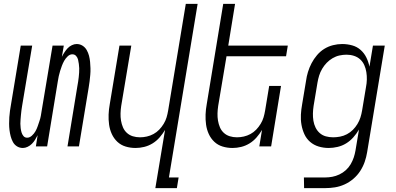

<svg xmlns="http://www.w3.org/2000/svg" viewBox="-20 -755 2040 990"><path d="M98 8Q81 8 67.5 -0.5Q54 -9 46.5 -23Q39 -37 35 -52.5Q31 -68 29 -84Q27 -100 27 -117Q27 -134 28 -150.5Q29 -167 31.5 -184Q34 -201 37 -218L87 -520H146L94 -209Q92 -197 90.5 -185.5Q89 -174 88 -162.5Q87 -151 86 -139.5Q85 -128 85 -117Q85 -106 86.5 -94.5Q88 -83 91 -72.5Q94 -62 101 -53.5Q108 -45 120 -45Q133 -45 144.5 -55.5Q156 -66 163 -78.5Q170 -91 174.5 -104.5Q179 -118 183.5 -131Q188 -144 190.5 -157.5Q193 -171 195 -185L251 -520H309L299 -462Q305 -474 312.5 -485.5Q320 -497 329 -506.5Q338 -516 350.5 -522Q363 -528 375 -528Q392 -528 405.5 -519.5Q419 -511 427 -497Q435 -483 439 -467.5Q443 -452 444.5 -436Q446 -420 446.5 -403Q447 -386 445.5 -369.5Q444 -353 442 -336Q440 -319 437 -302L387 0H328L379 -311Q381 -323 383 -334.5Q385 -346 386 -357.5Q387 -369 388 -380.5Q389 -392 388.5 -403Q388 -414 386.5 -425.5Q385 -437 382.5 -447.5Q380 -458 372.5 -466.5Q365 -475 353 -475Q340 -475 329 -464.5Q318 -454 311 -441.5Q304 -429 299 -415.5Q294 -402 290 -389Q286 -376 283 -362.5Q280 -349 278 -335L223 0H165L174 -58Q168 -46 161 -34.5Q154 -23 144.5 -13.5Q135 -4 122.5 2Q110 8 98 8Z M781 215 831 -85Q819 -65 803 -46.5Q787 -28 766.5 -15.5Q746 -3 723.5 2.5Q701 8 679 8Q652 8 627.5 0.5Q603 -7 585 -24Q567 -41 556.5 -64Q546 -87 542.5 -112.5Q539 -138 540 -164.5Q541 -191 546 -218L596 -520H657L605 -209Q602 -189 601.5 -170Q601 -151 604 -133Q607 -115 614 -98.5Q621 -82 634 -70Q647 -58 664.5 -52.5Q682 -47 702 -47Q719 -47 737 -51Q755 -55 771.5 -64Q788 -73 801 -86.5Q814 -100 824 -116.5Q834 -133 839 -150Q844 -167 847 -185L938 -735H999L851 160H901L892 215Z M1179 8Q1152 8 1127.5 0.5Q1103 -7 1085 -24Q1067 -41 1056.5 -64Q1046 -87 1042.5 -112.5Q1039 -138 1040 -164.5Q1041 -191 1046 -218L1131 -735H1192L1157 -520H1464L1455 -465H1148L1105 -209Q1102 -189 1101.5 -170Q1101 -151 1104 -133Q1107 -115 1114 -98.5Q1121 -82 1134 -70Q1147 -58 1164.5 -52.5Q1182 -47 1202 -47Q1219 -47 1237 -51Q1255 -55 1271.5 -64Q1288 -73 1301 -86.5Q1314 -100 1324 -116.5Q1334 -133 1339 -150Q1344 -167 1347 -185L1368 -312H1429L1378 0H1317L1331 -85Q1319 -65 1303 -46.5Q1287 -28 1266.5 -15.5Q1246 -3 1223.5 2.5Q1201 8 1179 8Z M1548 215 1547 160H1657Q1675 160 1693.5 156.5Q1712 153 1730 144.5Q1748 136 1763 122.5Q1778 109 1788 92Q1798 75 1804 57Q1810 39 1813 21L1831 -87Q1818 -65 1801.5 -46.5Q1785 -28 1764.5 -15.5Q1744 -3 1720.5 2.5Q1697 8 1675 8Q1648 8 1623 0.5Q1598 -7 1579 -23.5Q1560 -40 1549.5 -63Q1539 -86 1534.5 -111.5Q1530 -137 1531.5 -164Q1533 -191 1538 -218L1558 -338Q1561 -361 1568 -384Q1575 -407 1586.5 -429Q1598 -451 1614.5 -470.5Q1631 -490 1652 -503Q1673 -516 1697 -522Q1721 -528 1744 -528Q1771 -528 1796 -521Q1821 -514 1839.5 -497.5Q1858 -481 1869 -458.5Q1880 -436 1885 -411L1903 -520H1964L1873 30Q1869 55 1860.5 79.5Q1852 104 1837.5 126.5Q1823 149 1802 167Q1781 185 1756.5 196Q1732 207 1707 211Q1682 215 1657 215ZM1698 -47Q1715 -47 1733.5 -50.5Q1752 -54 1769 -63Q1786 -72 1799.5 -85.5Q1813 -99 1823 -115.5Q1833 -132 1838.5 -149.5Q1844 -167 1847 -185L1867 -305Q1871 -325 1871.5 -344.5Q1872 -364 1869 -383Q1866 -402 1858.5 -419Q1851 -436 1837.5 -448.5Q1824 -461 1805.5 -467Q1787 -473 1767 -473Q1749 -473 1730.5 -469Q1712 -465 1695 -455Q1678 -445 1664.5 -431Q1651 -417 1641 -400Q1631 -383 1625.5 -365Q1620 -347 1617 -329L1597 -209Q1594 -189 1593.5 -170Q1593 -151 1596 -132.5Q1599 -114 1607 -97.5Q1615 -81 1628.5 -69Q1642 -57 1660 -52Q1678 -47 1698 -47Z"/></svg>

Font: Iosevka Term Curly Lt Obl
Style: Regular
Weight: 300
Italic angle: -9°
Designer: Belleve Invis
Foundry: Belleve Invis
Version: Version 32.3.0